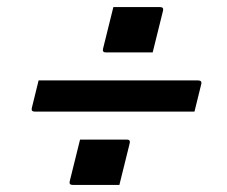

<svg xmlns="http://www.w3.org/2000/svg" viewBox="-20 -571 640 542"><path d="M300 -551H432Q443 -551 440 -540L411 -423H279Q268 -423 271 -434ZM89 -344H539Q551 -344 548 -333Q543 -313 538.5 -294.5Q534 -276 529 -256H78Q67 -256 70 -267Q75 -287 79.5 -305.5Q84 -324 89 -344ZM206 -177H338Q349 -177 346 -166L317 -49H185Q174 -49 177 -60Z"/></svg>

Font: Recursive Sn Lnr St
Style: Italic
Weight: 400
Italic angle: -15°
Version: Version 1.079;hotconv 1.0.112;makeotfexe 2.5.65598; ttfautoh